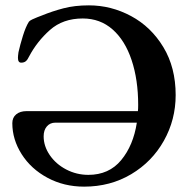

<svg xmlns="http://www.w3.org/2000/svg" viewBox="-20 -683 710 717"><path d="M636 -328Q636 -236 592 -157.5Q548 -79 470 -32.5Q392 14 294 14Q219 14 157.5 -19Q96 -52 61 -107Q26 -162 26 -223Q26 -244 40.5 -256Q55 -268 79 -268H495Q496 -276 496 -291Q496 -385 471.5 -458.5Q447 -532 400.5 -573Q354 -614 289 -614Q215 -614 166.5 -571Q118 -528 88 -471Q83 -460 76.5 -454.5Q70 -449 59 -449Q47 -449 47 -467Q47 -474 49 -488Q55 -515 65.5 -549Q76 -583 88 -602Q91 -606 100.5 -610.5Q110 -615 119 -618.5Q128 -622 136 -625Q175 -641 217 -652Q259 -663 312 -663Q395 -663 469.5 -623Q544 -583 590 -507Q636 -431 636 -328ZM491 -225H187Q167 -225 155 -211Q143 -197 143 -174Q143 -137 166 -103.5Q189 -70 227.5 -50Q266 -30 310 -30Q387 -30 432.5 -85Q478 -140 491 -225Z"/></svg>

Font: EB Garamond SemiBold
Style: Regular
Weight: 600
Designer: Georg Duffner and Octavio Pardo
Foundry: Georg Duffner
Version: Version 1.000